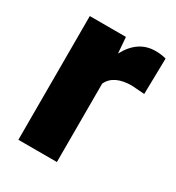

<svg xmlns="http://www.w3.org/2000/svg" viewBox="-136 -624 652 710"><g transform="rotate(30 189.5 -269.0)"><path d="M365.7 -379.4 311.5 -383.3Q233.9 -383.3 211.9 -334.5V0H47.4V-528.3H201.7L207 -460.4Q248.5 -538.1 322.8 -538.1Q349.1 -538.1 368.7 -532.2Z"/></g></svg>

Font: Roboto Black
Style: Regular
Weight: 900
Designer: Google
Version: Version 2.134; 2016